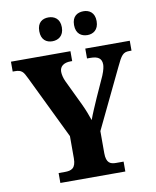

<svg xmlns="http://www.w3.org/2000/svg" viewBox="-98 -996 871 1071"><g transform="rotate(-10 337.5 -460.5)"><path d="M449 -786C480 -786 512 -804 512 -854C512 -904 480 -921 449 -921C415 -921 384 -904 384 -854C384 -804 415 -786 449 -786ZM250 -786C282 -786 315 -804 315 -854C315 -904 282 -921 250 -921C217 -921 187 -904 187 -854C187 -804 217 -786 250 -786ZM156 0H524V-56H481C451 -56 426 -64 426 -121V-246L587 -581C616 -643 627 -658 662 -658H675V-714H423V-658H442C485 -658 506 -644 506 -609C506 -599 503 -579 490 -548L438 -433C419 -389 401 -349 389 -315C378 -346 369 -372 351 -410L282 -554C273 -573 268 -594 268 -610C268 -640 291 -658 330 -658H339V-714H2V-658H14C53 -658 62 -645 81 -605L254 -248V-122C254 -65 228 -56 191 -56H156Z"/></g></svg>

Font: Noto Serif Tamil SemiCondensed ExtraBold
Style: Regular
Weight: 800
Width: 4
Designer: Indian Type Foundry, Tom Grace, and the Monotype Design Team
Foundry: Monotype Imaging Inc.
Version: Version 2.004